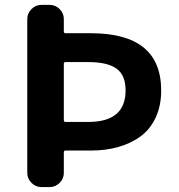

<svg xmlns="http://www.w3.org/2000/svg" viewBox="-20 -760 728 780"><path d="M148.4 0Q125 0 107.9 -17.1Q90.8 -34.2 90.8 -57.6V-682.6Q90.8 -706.1 107.9 -723.1Q125 -740.2 148.4 -740.2H181.6Q205.1 -740.2 222.2 -723.1Q239.3 -706.1 239.3 -682.6V-632.8Q239.3 -625 246.1 -625H349.6Q634.8 -625 634.8 -392.6Q634.8 -331.1 612.8 -283.2Q590.8 -235.4 551.8 -206.5Q512.7 -177.7 461.4 -163.1Q410.2 -148.4 349.6 -148.4H246.1Q239.3 -148.4 239.3 -140.6V-57.6Q239.3 -34.2 222.2 -17.1Q205.1 0 181.6 0ZM239.3 -272.5Q239.3 -264.6 246.1 -264.6H338.9Q490.2 -264.6 490.2 -392.6Q490.2 -455.1 453.1 -481.4Q416 -507.8 338.9 -507.8H246.1Q239.3 -507.8 239.3 -501Z"/></svg>

Font: Gen Jyuu Gothic P Bold
Style: Bold
Weight: 700
Designer: [Source Han Sans]
Ryoko NISHIZUKA  (kana & ideographs); Paul D. Hunt (Latin, Greek & Cyrillic); Wenlong ZHANG  (bopomofo
Version: Version 1.002.20150607